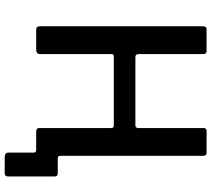

<svg xmlns="http://www.w3.org/2000/svg" viewBox="-62 -720 919 836"><g transform="rotate(90 398.0 -302.5)"><path d="M665 137Q645 137 645 120V10Q645 0 634 0H576L659 -105Q659 -94 669 -94H736Q749 -94 749 -79V121Q749 129 745.5 133Q742 137 733 137ZM527 -338H226Q216 -338 216 -328V-17Q216 0 196 0H112Q102 0 98.5 -4Q95 -8 95 -16V-727Q95 -742 108 -742H203Q216 -742 216 -727V-446Q216 -432 229 -432H526Q538 -432 538 -445V-728Q538 -742 550 -742H646Q659 -742 659 -727V-15Q659 0 646 0H553Q538 0 538 -13V-327Q538 -338 527 -338Z"/></g></svg>

Font: Libre Franklin Medium
Style: Regular
Weight: 500
Designer: Pablo Impallari, Rodrigo Fuenzalida, Nhung Nguyen
Foundry: Impallari Type
Version: Version 3.000